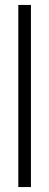

<svg xmlns="http://www.w3.org/2000/svg" viewBox="-20 -756 200 776"><path d="M105 0H54V-736H105Z"/></svg>

Font: STIX
Style: Regular
Weight: 400
Designer: MicroPress Inc., with final additions and corrections provided by Coen Hoffman, Elsevier (retired)
Version: Version 1.1.1